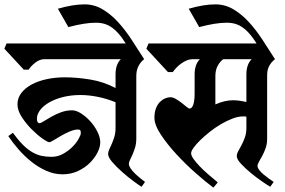

<svg xmlns="http://www.w3.org/2000/svg" viewBox="-43 -838 1307 879"><path d="M581 -203Q581 -181 575.5 -163Q570 -145 564 -131Q558 -117 552.5 -106.5Q547 -96 547 -88Q547 -79 555 -67Q563 -55 575 -43.5Q587 -32 599.5 -22Q612 -12 621 -5L605 17Q593 10 567.5 -9Q542 -28 516.5 -50.5Q491 -73 471.5 -95.5Q452 -118 452 -133Q452 -143 457.5 -154.5Q463 -166 469 -180Q475 -194 480.5 -211.5Q486 -229 486 -252V-370Q444 -387 403 -395Q362 -403 325 -403Q283 -403 246.5 -394Q210 -385 183 -369.5Q156 -354 141 -334.5Q126 -315 126 -294Q126 -274 139 -274Q143 -274 157.5 -283Q172 -292 192 -303.5Q212 -315 236.5 -324Q261 -333 287 -333Q306 -333 328.5 -318.5Q351 -304 370.5 -282.5Q390 -261 403 -235Q416 -209 416 -186Q416 -165 403.5 -140Q391 -115 368.5 -92.5Q346 -70 314 -55Q282 -40 244 -40Q205 -40 169 -56Q133 -72 101 -97.5Q69 -123 42 -154Q15 -185 -5 -215L16 -230Q40 -197 61.5 -175.5Q83 -154 104.5 -141.5Q126 -129 147.5 -124.5Q169 -120 193 -120Q221 -120 245.5 -133.5Q270 -147 288 -165Q306 -183 316.5 -201.5Q327 -220 327 -229Q327 -236 325 -240.5Q323 -245 315 -245Q297 -245 276 -236Q255 -227 236 -216Q217 -205 202.5 -196Q188 -187 183 -187Q175 -187 151.5 -203.5Q128 -220 102.5 -245.5Q77 -271 57 -301.5Q37 -332 37 -361Q37 -389 54.5 -412Q72 -435 101.5 -451Q131 -467 170.5 -475.5Q210 -484 254 -484Q308 -484 369.5 -474Q431 -464 486 -435V-497Q486 -543 510 -567H160Q139 -567 119 -551.5Q99 -536 88 -519H66L-23 -615L-13 -639H551L617 -567Q602 -556 591.5 -536.5Q581 -517 581 -490V-203Z M557 -598Q537 -634 519 -659.5Q501 -685 482.5 -701.5Q464 -718 443.5 -726Q423 -734 396 -734Q370 -734 339 -729Q308 -724 270 -714L222 -798Q291 -818 344 -818Q388 -818 425.5 -796Q463 -774 495.5 -739Q528 -704 558 -658.5Q588 -613 617 -567L557 -598Z M1180 -203Q1180 -179 1173 -159.5Q1166 -140 1158 -125Q1150 -110 1143 -98.5Q1136 -87 1136 -78Q1136 -70 1144 -59.5Q1152 -49 1164 -39Q1176 -29 1188.5 -20Q1201 -11 1210 -5L1194 17Q1182 10 1156.5 -7.5Q1131 -25 1105.5 -46Q1080 -67 1060.5 -88Q1041 -109 1041 -123Q1041 -134 1048 -146.5Q1055 -159 1063 -174Q1071 -189 1078 -208.5Q1085 -228 1085 -252V-304Q1080 -305 1076.5 -305Q1073 -305 1069 -305Q1047 -305 1021 -295Q995 -285 968.5 -269.5Q942 -254 917.5 -234.5Q893 -215 874 -196.5Q855 -178 843.5 -162Q832 -146 832 -137Q832 -126 842.5 -111Q853 -96 870 -78Q887 -60 909 -41Q931 -22 954 -3L934 21Q900 -4 853.5 -45Q807 -86 765 -131.5Q723 -177 693.5 -221.5Q664 -266 664 -299Q664 -324 671 -342Q678 -360 689 -371Q700 -382 713 -387.5Q726 -393 737 -393Q748 -393 762 -385Q776 -377 788.5 -367Q801 -357 811 -349Q821 -341 825 -341Q836 -341 842 -359.5Q848 -378 848 -409V-497Q848 -543 872 -567H838Q825 -567 812 -561.5Q799 -556 787 -547.5Q775 -539 765 -528.5Q755 -518 748 -508H726L627 -615L637 -639H1150L1216 -567Q1201 -556 1190.5 -538Q1180 -520 1180 -494ZM1085 -497Q1085 -543 1109 -567H979Q964 -556 953.5 -536.5Q943 -517 943 -490V-360Q986 -379 1023 -379Q1038 -379 1053 -377Q1068 -375 1085 -371Z M1156 -598Q1136 -634 1118 -659.5Q1100 -685 1081.5 -701.5Q1063 -718 1042.5 -726Q1022 -734 995 -734Q969 -734 938 -729Q907 -724 869 -714L821 -798Q890 -818 943 -818Q987 -818 1024.5 -796Q1062 -774 1094.5 -739Q1127 -704 1157 -658.5Q1187 -613 1216 -567L1156 -598Z"/></svg>

Font: Jaini Purva
Style: Regular
Weight: 400
Designer: Girish Dalvi, Maithili Shingre
Foundry: Ek Type
Version: Version 1.001;PS 1.000;hotconv 16.6.51;makeotf.lib2.5.65220